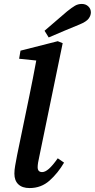

<svg xmlns="http://www.w3.org/2000/svg" viewBox="-20 -940 481 974"><path d="M130 14Q93 14 73 -5Q53 -24 53 -59Q53 -78 57 -100Q61 -122 67 -154L129 -454Q138 -499 147 -543.5Q156 -588 164 -633L77 -642L84 -683L273 -731L298 -721L180 -149Q171 -110 171 -92Q171 -67 194 -67Q209 -67 228 -83.5Q247 -100 273 -137L305 -115Q274 -62 231.5 -24Q189 14 130 14ZM206 -784Q235 -809 263 -833Q291 -857 320 -882Q345 -902 360.5 -911Q376 -920 395 -920Q415 -920 428 -907.5Q441 -895 441 -877Q441 -861 429.5 -845.5Q418 -830 384 -816Q345 -800 305.5 -783.5Q266 -767 227 -750Z"/></svg>

Font: Source Serif 4 SmText Semibold
Style: Italic
Weight: 600
Italic angle: -12°
Designer: Frank Grießhammer
Foundry: Adobe
Version: Version 4.005;hotconv 1.1.0;makeotfexe 2.6.0